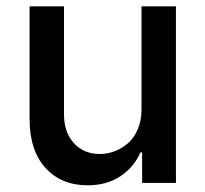

<svg xmlns="http://www.w3.org/2000/svg" viewBox="-20 -565 634 593"><path d="M417 -226.1V-545.4H523.4V0H418.9V-94.2H413.6Q393.6 -48.3 351.6 -20.5Q309.6 7.3 250.5 7.3Q169.4 7.3 120.4 -46.4Q71.3 -100.1 71.3 -198.7V-545.4H177.7V-211.4Q177.7 -156.2 208.3 -122.8Q238.8 -89.4 288.6 -89.4Q311.5 -89.4 334 -97.9Q356.4 -106.4 375.2 -122.6Q394 -138.7 405.5 -165.8Q417 -192.9 417 -226.1Z"/></svg>

Font: Karasuma Gothic
Style: Regular
Weight: 500
Designer: Rasmus Andersson / Ryoko Nishizuka
Foundry: Genbu
Version: Version 1.00